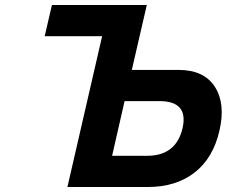

<svg xmlns="http://www.w3.org/2000/svg" viewBox="-20 -749 908 769"><path d="M859 -226Q834 -116 759.5 -58Q685 0 572 0H250L389 -604H159L188 -729H568L508 -469H695Q797 -469 840.5 -401.5Q884 -334 859 -226ZM569 -125Q685 -125 711 -235Q736 -344 619 -344H479L429 -125Z"/></svg>

Font: Miedinger
Style: Bold-Italic
Weight: 700
Italic angle: -13°
Version: Version 001.000